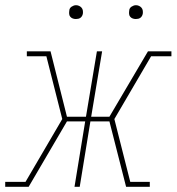

<svg xmlns="http://www.w3.org/2000/svg" viewBox="-52 -717 678 737"><path d="M-32 0V-19H46L187 -260L126 -501H51V-520H142L205 -269H278L320 -520H340L298 -269H368L516 -520H606V-501H528L387 -260L448 -19H523V0H432L368 -251H295L254 0H234L275 -251H205L58 0ZM469 -644Q463 -644 457.5 -646Q452 -648 448 -652.5Q444 -657 443.5 -663.5Q443 -670 444 -676Q444 -681 446.5 -685Q449 -689 453 -691.5Q457 -694 461 -695.5Q465 -697 470 -697Q476 -697 481.5 -694.5Q487 -692 491 -687.5Q495 -683 496 -676.5Q497 -670 496 -664Q495 -659 492.5 -655Q490 -651 486.5 -648.5Q483 -646 478.5 -645Q474 -644 469 -644ZM239 -644Q233 -644 227.5 -646Q222 -648 218 -652.5Q214 -657 213.5 -663.5Q213 -670 214 -676Q214 -681 216.5 -685Q219 -689 223 -691.5Q227 -694 231 -695.5Q235 -697 240 -697Q246 -697 251.5 -694.5Q257 -692 261 -687.5Q265 -683 266 -676.5Q267 -670 266 -664Q265 -659 262.5 -655Q260 -651 256.5 -648.5Q253 -646 248.5 -645Q244 -644 239 -644Z"/></svg>

Font: Iosevka HT Thin Extended
Style: Italic
Weight: 100
Width: 7
Italic angle: -9°
Monospace: yes
Designer: Belleve Invis
Foundry: Belleve Invis
Version: Version 32.3.0; ttfautohint (v1.8.4)